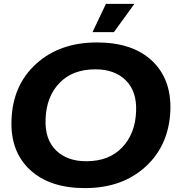

<svg xmlns="http://www.w3.org/2000/svg" viewBox="-20 -956 914 986"><path d="M455 -791 524 -936H670L565 -791ZM416 10Q235 10 134 -84Q33 -178 39 -339Q45 -519 166 -628.5Q287 -738 478 -738Q660 -738 760 -644.5Q860 -551 855 -390Q848 -210 727.5 -100Q607 10 416 10ZM423 -128Q540 -128 607.5 -199Q675 -270 679 -385Q683 -487 626 -543.5Q569 -600 470 -600Q353 -600 285.5 -530Q218 -460 214 -344Q210 -241 267 -184.5Q324 -128 423 -128Z"/></svg>

Font: Mona Sans Expanded
Style: Bold Italic
Weight: 700
Width: 7
Italic angle: -11.7°
Designer: Deni Anggara
Foundry: GitHub
Version: Version 1.001;gftools[0.9.33]